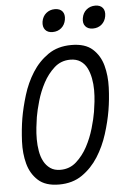

<svg xmlns="http://www.w3.org/2000/svg" viewBox="-62 -988 724 1044"><g transform="rotate(-5 300.0 -466.0)"><path d="M232 -69Q283 -69 319.5 -102Q356 -135 380.5 -181Q405 -227 420 -278.5Q435 -330 441 -367Q445 -391 448.5 -422Q452 -453 452 -485.5Q452 -518 446 -549.5Q440 -581 427.5 -606Q415 -631 392.5 -646Q370 -661 337 -661Q286 -661 249.5 -628Q213 -595 188.5 -549Q164 -503 149.5 -452.5Q135 -402 129 -366Q125 -341 121.5 -309.5Q118 -278 118 -245.5Q118 -213 123.5 -181Q129 -149 142 -124.5Q155 -100 177 -84.5Q199 -69 232 -69ZM218 10Q144 10 104 -26.5Q64 -63 49 -119Q34 -175 37 -241Q40 -307 50 -367Q60 -425 80 -490.5Q100 -556 135 -611.5Q170 -667 222.5 -703.5Q275 -740 350 -740Q425 -740 465 -704Q505 -668 520 -612.5Q535 -557 532.5 -492Q530 -427 520 -368Q510 -308 489 -241.5Q468 -175 432.5 -119Q397 -63 344.5 -26.5Q292 10 218 10ZM475 -819Q448 -819 434 -835.5Q420 -852 425 -880Q430 -909 450 -925.5Q470 -942 498 -942Q525 -942 538.5 -925.5Q552 -909 547 -880Q542 -852 522.5 -835.5Q503 -819 475 -819ZM255 -819Q228 -819 214.5 -835.5Q201 -852 205 -880Q210 -909 230 -925.5Q250 -942 277 -942Q305 -942 318.5 -925.5Q332 -909 327 -880Q322 -852 302.5 -835.5Q283 -819 255 -819Z"/></g></svg>

Font: Maple Mono Light
Style: Italic
Weight: 300
Italic angle: -10°
Monospace: yes
Designer: subframe7536
Version: Version 7.000